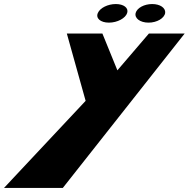

<svg xmlns="http://www.w3.org/2000/svg" viewBox="-218 -582 934 950"><path d="M355 -562C316 -562 277.1 -543 266.3 -518C254.3 -492 278.9 -470 320.9 -470C362.9 -470 403.3 -492 411.3 -518C419.1 -543 394 -562 355 -562ZM535 -562C496 -562 460.1 -543 453.3 -518C446.3 -492 474.9 -470 516.9 -470C558.9 -470 595.3 -492 599.3 -518C602.1 -543 574 -562 535 -562ZM518.7 -416 362.8 -234 288.7 -416H112.7L205.7 -83L-198.3 348H92.7L695.7 -416Z"/></svg>

Font: Hussar Milosc
Style: Obl
Weight: 700
Foundry: Cannot Into Space Fonts
Version: Version 1.02